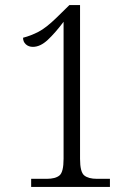

<svg xmlns="http://www.w3.org/2000/svg" viewBox="-20 -738 553 758"><path d="M103 0V-32H164Q199 -32 215 -45.5Q231 -59 231 -111V-652Q198 -608 168.5 -580.5Q139 -553 110 -553Q93 -553 82 -563Q71 -573 71 -589Q102 -597 132 -612.5Q162 -628 204 -669L254 -718H296V-111Q296 -59 312.5 -45.5Q329 -32 363 -32H414V0Z"/></svg>

Font: Noto Serif Tamil SemiCondensed Light
Style: Regular
Weight: 300
Width: 4
Designer: Indian Type Foundry, Tom Grace, and the Monotype Design Team
Foundry: Monotype Imaging Inc.
Version: Version 2.004; ttfautohint (v1.8.4.7-5d5b)